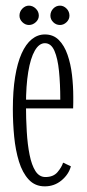

<svg xmlns="http://www.w3.org/2000/svg" viewBox="-20 -649 309 680"><path d="M138.5 11Q104 11 81.8 -13Q59.5 -37 47.2 -76.8Q35 -116.5 30.2 -165Q25.5 -213.5 25.5 -262.5Q25.5 -327 33.5 -376.5Q41.5 -426 56.5 -459.5Q71.5 -493 92.5 -510Q113.5 -527 139 -527Q169 -527 188.5 -507.2Q208 -487.5 219.2 -455Q230.5 -422.5 235 -383.5Q239.5 -344.5 239.5 -306.5Q239.5 -295.5 239.5 -285.2Q239.5 -275 239 -265H65.5V-296H193.5Q193.5 -351.5 189 -396.8Q184.5 -442 172.8 -469Q161 -496 139 -496Q118.5 -496 103.2 -469.5Q88 -443 80 -394.2Q72 -345.5 72 -278Q72 -229 74.8 -183Q77.5 -137 84.8 -100.8Q92 -64.5 105.5 -43.2Q119 -22 141 -22Q169 -22 183.8 -39.5Q198.5 -57 203.5 -73L231 -60Q223.5 -31.5 198 -10.2Q172.5 11 138.5 11ZM192.5 -560.5Q178.5 -560.5 168.5 -570.5Q158.5 -580.5 158.5 -593.5Q158.5 -608 168.5 -618.5Q178.5 -629 192.5 -629Q205.5 -629 215.8 -618.5Q226 -608 226 -593.5Q226 -580.5 215.8 -570.5Q205.5 -560.5 192.5 -560.5ZM82.5 -560.5Q69.5 -560.5 59.2 -570.5Q49 -580.5 49 -593.5Q49 -608 59.2 -618.5Q69.5 -629 82.5 -629Q96 -629 106.8 -618.5Q117.5 -608 117.5 -593.5Q117.5 -580.5 106.8 -570.5Q96 -560.5 82.5 -560.5Z"/></svg>

Font: Imbue Thin 10pt ExtraLight
Style: Regular
Weight: 250
Version: Version 1.102